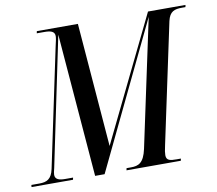

<svg xmlns="http://www.w3.org/2000/svg" viewBox="-109 -806 1014 898"><g transform="rotate(-10 398.5 -357.0)"><path d="M-30 0H167L169 -10H131C103 -10 84 -16 84 -38C84 -45 86 -55 90 -70L217 -680L272 0H317L648 -689L519 -84C505 -20 480 -10 444 -10H423L421 0H679L681 -10H661C631 -10 612 -12 612 -38C612 -48 614 -63 619 -84L740 -653C750 -697 773 -704 809 -704H825L827 -714H649L363 -126L316 -714H121L119 -704H155C184 -704 204 -699 204 -676C204 -666 201 -653 195 -627L77 -67C67 -20 44 -10 9 -10H-29Z"/></g></svg>

Font: Noto Serif Display ExtraCondensed Medium
Style: Italic
Weight: 500
Width: 2
Italic angle: -12°
Designer: Monotype Design Team
Foundry: Monotype Imaging Inc.
Version: Version 2.009